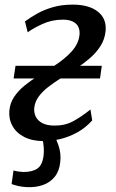

<svg xmlns="http://www.w3.org/2000/svg" viewBox="-20 -586 490 811"><path d="M95 204.5Q74 203.5 57.8 199.8Q41.5 196 29 191.5L37 134Q47 137 59.5 138.8Q72 140.5 79 140.5Q116.5 140.5 137.8 126Q159 111.5 164 72Q166 56 164.8 36.8Q163.5 17.5 159 0L157.5 -37.5H199Q213.5 -10 226.2 25.8Q239 61.5 234.5 99Q230.5 137 211 161Q191.5 185 161.2 195.5Q131 206 95 204.5ZM166 10Q116.5 10 82.8 -7.2Q49 -24.5 32.8 -53.8Q16.5 -83 19.5 -118.5Q22.5 -151 39.5 -176.5Q56.5 -202 82.5 -223.5Q108.5 -245 139.2 -264Q170 -283 200 -302Q253.5 -336 283 -369Q312.5 -402 316 -440Q317.5 -460.5 309.8 -474.5Q302 -488.5 285.8 -495.8Q269.5 -503 246 -503Q199 -503 159 -484.5Q119 -466 97 -449.5L85.5 -495.5Q106.5 -511 135.2 -527.5Q164 -544 201.8 -555.2Q239.5 -566.5 287.5 -566.5Q355.5 -566.5 393.2 -537Q431 -507.5 426 -454.5Q422.5 -419.5 403.8 -390.5Q385 -361.5 356.5 -337.5Q328 -313.5 296.5 -293.2Q265 -273 236 -255Q207.5 -237 183 -218Q158.5 -199 142.8 -177.2Q127 -155.5 124.5 -128.5Q123 -110 131.2 -93Q139.5 -76 159.2 -65.8Q179 -55.5 211.5 -55.5Q255.5 -55.5 290 -74.5Q324.5 -93.5 362 -123.5L369.5 -77.5Q342 -46.5 307.2 -27.2Q272.5 -8 235.8 1Q199 10 166 10ZM37.5 -254.5 45.5 -308H410L402.5 -254.5Z"/></svg>

Font: Merriweather 20pt
Style: Italic
Weight: 400
Italic angle: -7.8°
Version: Version 2.101